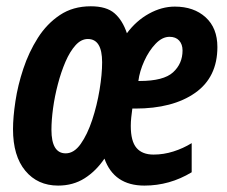

<svg xmlns="http://www.w3.org/2000/svg" viewBox="-20 -575 715 605"><path d="M163.1 9.8Q98.6 9.8 59.8 -36.9Q21 -83.5 21 -168Q21 -205.6 28.6 -255.9Q36.1 -306.2 53.5 -358.4Q70.8 -410.6 99.1 -455.3Q127.4 -500 168.7 -527.6Q210 -555.2 266.1 -555.2Q315.4 -555.2 340.8 -533.2Q366.2 -511.2 379.9 -470.2Q409.2 -509.8 449.5 -532Q489.7 -554.2 530.8 -554.2Q590.8 -554.2 627.9 -520.5Q665 -486.8 665 -426.8Q665 -331.5 594.7 -282.2Q524.4 -232.9 405.8 -232.9H397Q395 -219.2 393.6 -205.3Q392.1 -191.4 392.1 -178.2Q392.1 -129.9 410.2 -108.9Q428.2 -87.9 463.9 -87.9Q495.6 -87.9 526.4 -97.7Q557.1 -107.4 584 -124V-32.2Q514.6 9.8 435.1 9.8Q339.4 9.8 309.1 -75.2Q282.7 -36.1 246.6 -13.2Q210.4 9.8 163.1 9.8ZM416 -319.8H419.9Q495.6 -319.8 525.4 -347.2Q555.2 -374.5 555.2 -416Q555.2 -435.5 544.4 -447.3Q533.7 -459 514.2 -459Q491.2 -459 470.2 -437Q449.2 -415 434.6 -382.8Q419.9 -350.6 416 -319.8ZM187 -91.8Q213.4 -91.8 234.4 -121.6Q255.4 -151.4 270.5 -197Q285.6 -242.7 293.7 -291.7Q301.8 -340.8 301.8 -378.9Q301.8 -452.1 256.8 -452.1Q235.8 -452.1 218 -432.4Q200.2 -412.6 186.3 -380.4Q172.4 -348.1 162.4 -309.8Q152.3 -271.5 147.2 -233.9Q142.1 -196.3 142.1 -166Q142.1 -91.8 187 -91.8Z"/></svg>

Font: Open Sans Condensed
Style: Bold Italic
Weight: 700
Width: 3
Italic angle: -12°
Designer: Monotype Design Team
Foundry: Monotype Imaging Inc.
Version: Version 3.003; ttfautohint (v1.8.4)